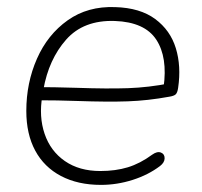

<svg xmlns="http://www.w3.org/2000/svg" viewBox="-20 -512 569 540"><path d="M54 -200Q54 -279 84 -347Q114 -415 170.5 -455Q227 -495 304 -492Q374 -490 416.5 -458.5Q459 -427 474.5 -376.5Q490 -326 481 -265Q479 -251 474 -246.5Q469 -242 456 -240Q396 -229 339.5 -227Q283 -225 197 -228Q170 -229 141 -229.5Q112 -230 82 -230L88 -267Q128 -267 196 -265Q282 -262 340 -264Q398 -266 459 -278L440 -266Q452 -351 419.5 -400.5Q387 -450 303 -453Q215 -456 166 -400.5Q117 -345 102 -260L99 -242Q89 -184 105.5 -135.5Q122 -87 162.5 -59Q203 -31 262 -31Q305 -31 339.5 -41.5Q374 -52 408 -77Q422 -87 432.5 -83Q443 -79 443 -67Q443 -55 430 -45Q397 -20 353 -6Q309 8 264 8Q199 8 151.5 -17Q104 -42 79 -88.5Q54 -135 54 -200Z"/></svg>

Font: SN Pro Thin
Style: Italic
Weight: 200
Italic angle: -9°
Designer: Tobias Whetton
Foundry: Supernotes
Version: Version 1.003;Glyphs 3.3 (3324)